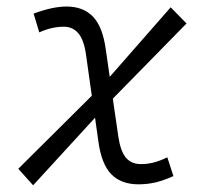

<svg xmlns="http://www.w3.org/2000/svg" viewBox="-20 -547 626 580"><path d="M80.1 12.7 35.2 -37.1 257.3 -257.8 239.7 -382.8Q233.4 -426.8 216.6 -446.5Q199.7 -466.3 172.9 -466.3Q136.2 -466.3 98.6 -449.2L81.5 -505.9Q139.2 -527.3 180.7 -527.3Q231.4 -527.3 261 -496.6Q290.5 -465.8 299.8 -396L311.5 -314.9L495.6 -524.9L543.5 -476.1L320.8 -249L337.4 -134.8Q343.8 -90.8 360.1 -71Q376.5 -51.3 405.8 -51.3Q426.3 -51.3 445.3 -56.4Q464.4 -61.5 485.4 -71.8L503.9 -15.1Q476.1 -2.4 451.2 3.7Q426.3 9.8 398.4 9.8Q345.7 9.8 315.9 -21Q286.1 -51.8 276.9 -121.6L267.1 -191.4Z"/></svg>

Font: Cascadia Mono Light
Style: Italic
Weight: 300
Italic angle: -10°
Monospace: yes
Designer: Aaron Bell
Foundry: Saja Typeworks
Version: Version 2404.023; ttfautohint (v1.8.4)